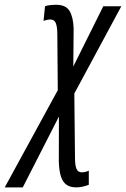

<svg xmlns="http://www.w3.org/2000/svg" viewBox="-139 -562 539 822"><path d="M-118.7 240.2 108.4 -175.8 106.4 -414.1Q106.4 -445.8 100.3 -462.2Q94.2 -478.5 77.1 -478.5Q69.3 -478.5 61.8 -476.8Q54.2 -475.1 47.4 -472.7L53.7 -535.2Q62 -538.6 75 -540Q87.9 -541.5 101.6 -541.5Q143.1 -541.5 158.9 -514.9Q174.8 -488.3 176.3 -439L174.8 -277.3L303.2 -535.2H380.4L179.2 -161.6L182.1 113.8Q182.1 146 188.5 160.9Q194.8 175.8 211.4 175.8Q218.3 175.8 226.6 173.8Q234.9 171.9 241.2 168.5V229Q229 233.9 214.8 237.1Q200.7 240.2 187 240.2Q161.6 240.2 145.5 228.8Q129.4 217.3 121.6 192.6Q113.8 168 112.8 128.4L113.3 -63L-41.5 240.2Z"/></svg>

Font: Open Sans Condensed
Style: Italic
Weight: 400
Width: 3
Italic angle: -12°
Designer: Monotype Design Team
Foundry: Monotype Imaging Inc.
Version: Version 3.000